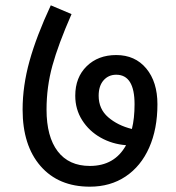

<svg xmlns="http://www.w3.org/2000/svg" viewBox="-20 -702 662 722"><path d="M572 -310Q572 -217 541 -147Q510 -77 452.5 -38.5Q395 0 318 0Q200 0 132.5 -77.5Q65 -155 65 -290Q65 -379 91 -472.5Q117 -566 171 -682L249 -649Q199 -535 177 -455Q155 -375 155 -290Q155 -188 197 -133Q239 -78 318 -78Q411 -78 454 -156Q402 -160 358.5 -184.5Q315 -209 289 -250Q263 -291 263 -342Q263 -411 306 -453Q349 -495 417 -495Q488 -495 530 -444.5Q572 -394 572 -310ZM476 -217Q486 -257 486 -310Q486 -421 417 -421Q388 -421 369.5 -400Q351 -379 351 -342Q351 -292 387 -261Q423 -230 476 -217Z"/></svg>

Font: FiraGOUPP
Style: Medium
Weight: 400
Designer: bBox Type
Foundry: bBox Type GmbH
Version: Version 1.001